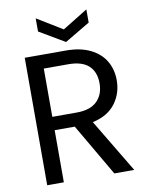

<svg xmlns="http://www.w3.org/2000/svg" viewBox="-96 -965 801 1034"><g transform="rotate(-10 304.0 -448.0)"><path d="M444 0 278 -285H168V0H77V-697H302Q381 -697 435.5 -670Q490 -643 517 -597Q544 -551 544 -492Q544 -420 502.5 -365Q461 -310 378 -292L553 0ZM168 -358H302Q376 -358 413 -394.5Q450 -431 450 -492Q450 -554 413.5 -588Q377 -622 302 -622H168ZM449 -824 311 -742 172 -824V-896L311 -811L449 -896Z"/></g></svg>

Font: Fz Poppins
Style: Regular
Weight: 400
Designer: Ninad Kale (Devanagari), Jonny Pinhorn (Latin)
Foundry: Indian Type Foundry
Version: Vit hóa bi Vntype.Com & FontZin.Com